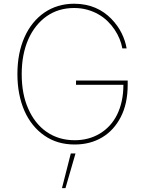

<svg xmlns="http://www.w3.org/2000/svg" viewBox="-20 -757 779 1019"><path d="M110.1 -559.7Q128.9 -601.9 155.7 -634.8Q182.5 -667.6 215.9 -690.5Q249.3 -713.4 289.1 -725.3Q328.8 -737.2 373.6 -737.2Q405.5 -737.2 433.8 -731.5Q462 -725.9 486.5 -715.4Q511 -704.9 532 -690.2Q552.9 -675.4 570.3 -657.7Q605.8 -621.1 625.7 -580.4Q645.6 -539.8 652 -500H629.3Q625 -524.9 614.7 -550.2Q604.4 -575.6 588.4 -599.6Q572.4 -623.6 551 -644.5Q529.5 -665.5 502.5 -680.9Q475.5 -696.4 443.2 -705.4Q410.9 -714.5 373.6 -714.5Q290.1 -714.5 227.6 -670.8Q196.4 -648.8 171.7 -617.7Q147 -586.6 130 -547.8Q112.9 -508.9 104 -462.5Q95.2 -416.2 95.2 -363.6Q95.2 -257.5 129.6 -180.8Q146.7 -141.3 171.3 -110.1Q196 -78.8 227.3 -57.2Q258.5 -35.5 296 -24.1Q333.5 -12.8 376.4 -12.8Q414.1 -12.8 447.3 -21.7Q480.5 -30.5 509.6 -47.9Q538.7 -65.3 562 -90.6Q585.2 -115.8 601.4 -148.4Q617.5 -181.1 626.2 -220.9Q634.9 -260.7 634.9 -306.8H383.5V-329.5H657.7V-306.8Q657.7 -207.7 621.4 -136.7Q584.9 -65.3 521.8 -27.7Q458.8 9.9 376.4 9.9Q283.4 9.9 215.9 -37.3Q181.8 -60.7 155 -93.8Q128.2 -126.8 109.9 -168.3Q91.6 -209.9 82 -259.1Q72.4 -308.2 72.4 -363.6Q72.4 -475.1 110.1 -559.7ZM355.8 57.5H380.7L327.4 241.5H308.9Z"/></svg>

Font: Inter P Thin
Style: Regular
Weight: 100
Designer: Rasmus Andersson
Foundry: rsms
Version: Version 3.018;git-588b23468